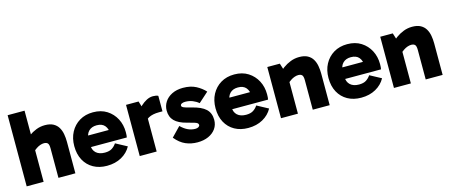

<svg xmlns="http://www.w3.org/2000/svg" viewBox="-45 -1220 4160 1775"><g transform="rotate(-15 2034.5 -332.5)"><path d="M48 0V-681H210V0ZM352 0V-282Q352 -320 340 -332Q328 -344 305 -344Q288 -344 269 -337.5Q250 -331 231.5 -318.5Q213 -306 195 -289L141 -395Q166 -423 199.5 -447.5Q233 -472 272.5 -487.5Q312 -503 356 -503Q405 -503 436 -486Q467 -469 484 -440.5Q501 -412 507.5 -376Q514 -340 514 -301V0Z M816 9Q742 9 686.5 -22Q631 -53 600 -110Q569 -167 569 -245Q569 -320 600 -378Q631 -436 686.5 -469.5Q742 -503 816 -503Q893 -503 948 -468Q1003 -433 1033 -375.5Q1063 -318 1063 -247Q1063 -231 1062 -218Q1061 -205 1059 -197H690V-307H934L920 -271Q920 -318 895 -348Q870 -378 818 -378Q770 -378 742 -350Q714 -322 714 -275V-220Q714 -169 744 -141.5Q774 -114 828 -114Q871 -114 896.5 -130.5Q922 -147 939 -173L1047 -115Q1016 -58 956 -24.5Q896 9 816 9Z M1250 -490 1292 -353V0H1130V-490ZM1254 -258 1228 -269V-397L1238 -408Q1250 -426 1273.5 -448Q1297 -470 1327.5 -486.5Q1358 -503 1391 -503Q1407 -503 1420 -500.5Q1433 -498 1440 -493V-345H1407Q1345 -345 1306.5 -324.5Q1268 -304 1254 -258Z M1681 16Q1620 16 1567.5 -6.5Q1515 -29 1469 -85L1555 -174Q1590 -140 1623.5 -125Q1657 -110 1693 -110Q1711 -110 1723 -117.5Q1735 -125 1735 -136Q1735 -146 1727.5 -153Q1720 -160 1697.5 -167Q1675 -174 1632 -185Q1553 -205 1516 -242.5Q1479 -280 1479 -341Q1479 -386 1503 -423.5Q1527 -461 1572 -483.5Q1617 -506 1678 -506Q1751 -506 1802 -479Q1853 -452 1887 -414L1792 -329Q1768 -350 1735.5 -363Q1703 -376 1665 -376Q1645 -376 1632 -369.5Q1619 -363 1619 -351Q1619 -340 1636.5 -331.5Q1654 -323 1709 -310Q1800 -288 1841 -249.5Q1882 -211 1882 -146Q1882 -98 1856.5 -61.5Q1831 -25 1785.5 -4.5Q1740 16 1681 16Z M2168 9Q2094 9 2038.5 -22Q1983 -53 1952 -110Q1921 -167 1921 -245Q1921 -320 1952 -378Q1983 -436 2038.5 -469.5Q2094 -503 2168 -503Q2245 -503 2300 -468Q2355 -433 2385 -375.5Q2415 -318 2415 -247Q2415 -231 2414 -218Q2413 -205 2411 -197H2042V-307H2286L2272 -271Q2272 -318 2247 -348Q2222 -378 2170 -378Q2122 -378 2094 -350Q2066 -322 2066 -275V-220Q2066 -169 2096 -141.5Q2126 -114 2180 -114Q2223 -114 2248.5 -130.5Q2274 -147 2291 -173L2399 -115Q2368 -58 2308 -24.5Q2248 9 2168 9Z M2790 -503Q2839 -503 2870 -486Q2901 -469 2918 -440.5Q2935 -412 2941.5 -376Q2948 -340 2948 -301V0H2786V-282Q2786 -320 2774 -332Q2762 -344 2739 -344Q2722 -344 2703 -337.5Q2684 -331 2665.5 -318.5Q2647 -306 2629 -289L2594 -370H2644V0H2482V-490H2602L2634 -389L2575 -395Q2600 -423 2633.5 -447.5Q2667 -472 2706.5 -487.5Q2746 -503 2790 -503Z M3249 9Q3175 9 3119.5 -22Q3064 -53 3033 -110Q3002 -167 3002 -245Q3002 -320 3033 -378Q3064 -436 3119.5 -469.5Q3175 -503 3249 -503Q3326 -503 3381 -468Q3436 -433 3466 -375.5Q3496 -318 3496 -247Q3496 -231 3495 -218Q3494 -205 3492 -197H3123V-307H3367L3353 -271Q3353 -318 3328 -348Q3303 -378 3251 -378Q3203 -378 3175 -350Q3147 -322 3147 -275V-220Q3147 -169 3177 -141.5Q3207 -114 3261 -114Q3304 -114 3329.5 -130.5Q3355 -147 3372 -173L3480 -115Q3449 -58 3389 -24.5Q3329 9 3249 9Z M3871 -503Q3920 -503 3951 -486Q3982 -469 3999 -440.5Q4016 -412 4022.5 -376Q4029 -340 4029 -301V0H3867V-282Q3867 -320 3855 -332Q3843 -344 3820 -344Q3803 -344 3784 -337.5Q3765 -331 3746.5 -318.5Q3728 -306 3710 -289L3675 -370H3725V0H3563V-490H3683L3715 -389L3656 -395Q3681 -423 3714.5 -447.5Q3748 -472 3787.5 -487.5Q3827 -503 3871 -503Z"/></g></svg>

Font: Gabarito ExtraBold
Style: Regular
Weight: 800
Designer: Leandro Assis / Alvaro Franca / Felipe Casaprima
Foundry: Naipe Foundry
Version: Version 1.000